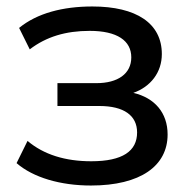

<svg xmlns="http://www.w3.org/2000/svg" viewBox="-20 -569 588 599"><path d="M263.7 9.8C418.9 9.8 502.9 -51.8 502.9 -149.4C502.9 -217.3 462.4 -263.7 396 -279.3C449.7 -298.3 484.9 -342.8 484.9 -400.4C484.9 -496.1 405.8 -548.8 268.1 -548.8C175.8 -548.8 95.7 -527.8 39.6 -481.9L72.8 -415C124.5 -454.6 185.5 -472.7 259.8 -472.7C345.7 -472.7 389.6 -441.9 389.6 -390.1C389.6 -338.9 347.7 -309.6 280.8 -309.6H159.2V-238.3H290C366.7 -238.3 407.7 -208.5 407.7 -155.8C407.7 -97.7 362.8 -65.9 264.6 -65.9C184.1 -65.9 116.7 -86.4 65.9 -129.4L31.7 -60.1C83.5 -15.1 168.5 9.8 263.7 9.8Z"/></svg>

Font: Winston
Style: Regular
Weight: 400
Designer: Vernon Adams, Kim Jin-seong, David Berlow, Cristiano Sobral
Foundry: The Winston Project Authors
Version: Version 3.004